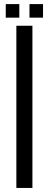

<svg xmlns="http://www.w3.org/2000/svg" viewBox="-20 -927 241 947"><path d="M60.7 0V-800H139.9V0ZM125.4 -840V-906.8H192.2V-840ZM8.4 -840V-906.8H75.3V-840Z"/></svg>

Font: Big Shoulders Stencil Text Thin
Style: Regular
Weight: 100
Designer: Patric King
Foundry: XO Type Co
Version: Version 2.001